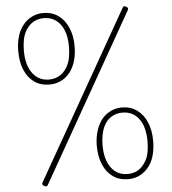

<svg xmlns="http://www.w3.org/2000/svg" viewBox="-69 -1178 1125 1259"><g transform="rotate(-5 493.5 -548.0)"><path d="M263 -644Q206 -644 164 -673.5Q122 -703 100 -756Q78 -809 78 -879Q78 -922 86.5 -959Q95 -996 111 -1024Q127 -1052 150 -1072.5Q173 -1093 201.5 -1104Q230 -1115 263 -1115Q319 -1115 360.5 -1086Q402 -1057 425.5 -1004Q449 -951 449 -879Q449 -837 440.5 -800.5Q432 -764 416 -735Q400 -706 377.5 -686Q355 -666 325.5 -655Q296 -644 263 -644ZM263 -677Q290 -677 313.5 -686Q337 -695 355 -712Q373 -729 386 -753Q399 -777 405.5 -809.5Q412 -842 412 -879Q412 -975 372 -1028Q332 -1081 263 -1081Q236 -1081 212.5 -1072Q189 -1063 171 -1046Q153 -1029 140 -1005Q127 -981 121 -949Q115 -917 115 -879Q115 -785 155 -731Q195 -677 263 -677ZM194 12Q190 18 184.5 19Q179 20 170 15Q162 10 159.5 5Q157 0 161 -7L786 -1106Q789 -1112 794.5 -1113Q800 -1114 809 -1108Q817 -1105 819 -1098.5Q821 -1092 818 -1087ZM723 19Q665 19 623.5 -10.5Q582 -40 559.5 -93Q537 -146 537 -217Q537 -259 546 -296Q555 -333 571 -362Q587 -391 610 -411Q633 -431 661.5 -442Q690 -453 723 -453Q779 -453 820.5 -423.5Q862 -394 885 -341Q908 -288 908 -217Q908 -175 900 -138Q892 -101 876 -72.5Q860 -44 837 -23.5Q814 -3 785.5 8Q757 19 723 19ZM723 -15Q750 -15 773.5 -24Q797 -33 814.5 -50Q832 -67 845.5 -91Q859 -115 865 -147.5Q871 -180 871 -217Q871 -312 831.5 -365.5Q792 -419 723 -419Q695 -419 672 -410Q649 -401 631 -384.5Q613 -368 600.5 -343.5Q588 -319 581.5 -287Q575 -255 575 -217Q575 -123 614.5 -69Q654 -15 723 -15Z"/></g></svg>

Font: Playwrite FR Moderne Thin
Style: Regular
Weight: 250
Version: Version 1.002